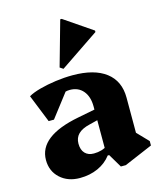

<svg xmlns="http://www.w3.org/2000/svg" viewBox="-122 -908 849 1013"><g transform="rotate(-15 302.0 -402.0)"><path d="M412 13 368 -61H355V-330Q355 -384 328.5 -415.5Q302 -447 256 -447Q229 -447 205.5 -433Q182 -419 168 -394V-494H271L135 -317H106L45 -469Q69 -483 109.5 -494Q150 -505 197.5 -511.5Q245 -518 290 -518Q408 -518 471.5 -469.5Q535 -421 535 -330V-105L492 -183L594 -77V-53L439 13ZM189 16Q123 16 81 -22.5Q39 -61 39 -122Q39 -252 262 -295L375 -317V-260L311 -244Q268 -234 247.5 -213.5Q227 -193 227 -161Q227 -127 244.5 -108.5Q262 -90 293 -90Q338 -90 370 -113V-61H360Q332 -24 287.5 -4Q243 16 189 16ZM253 -563 235 -575 304 -820H312L466 -715V-707Z"/></g></svg>

Font: Platypi Light ExtraBold
Style: Regular
Weight: 800
Version: Version 1.200